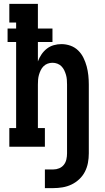

<svg xmlns="http://www.w3.org/2000/svg" viewBox="-20 -755 540 988"><path d="M211 213V117H254Q270 117 284.5 111Q299 105 308.5 93Q318 81 321.5 65.5Q325 50 325 34V-320Q325 -333 324 -345.5Q323 -358 319.5 -370Q316 -382 310.5 -393.5Q305 -405 296 -414Q287 -423 275 -427.5Q263 -432 250 -432Q237 -432 225 -427.5Q213 -423 204 -414Q195 -405 189.5 -393.5Q184 -382 180.5 -370Q177 -358 176 -345.5Q175 -333 175 -320V-96H211V0H28V-96H63V-539H19V-608H63V-639H28V-735H175V-608H250V-539H175V-439Q182 -458 193.5 -475Q205 -492 221 -504.5Q237 -517 256.5 -522.5Q276 -528 296 -528Q320 -528 342.5 -520Q365 -512 382 -495.5Q399 -479 409.5 -457.5Q420 -436 426 -413.5Q432 -391 434.5 -367.5Q437 -344 437 -320V34Q437 59 432.5 83Q428 107 417 128.5Q406 150 388 167Q370 184 348 194.5Q326 205 302 209Q278 213 254 213Z"/></svg>

Font: Iosevka Curly Slab
Style: Bold
Weight: 700
Monospace: yes
Designer: Belleve Invis
Foundry: Belleve Invis
Version: Version 22.1.2; ttfautohint (v1.8.4)